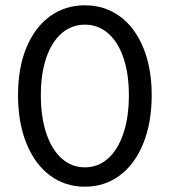

<svg xmlns="http://www.w3.org/2000/svg" viewBox="-20 -692 640 724"><path d="M48 -333Q48 -437 80 -513.5Q112 -590 169 -631Q226 -672 300 -672Q374 -672 431 -631Q488 -590 520 -513Q552 -436 552 -333Q552 -229 520 -150.5Q488 -72 431 -30Q374 12 300 12Q226 12 169 -30Q112 -72 80 -150.5Q48 -229 48 -333ZM466 -333Q466 -414 445.5 -474Q425 -534 387.5 -566.5Q350 -599 300 -599Q250 -599 212.5 -566.5Q175 -534 154.5 -474Q134 -414 134 -333Q134 -251 154.5 -189.5Q175 -128 212.5 -94.5Q250 -61 300 -61Q350 -61 387.5 -94.5Q425 -128 445.5 -189.5Q466 -251 466 -333Z"/></svg>

Font: Office Code Pro
Style: Regular
Weight: 400
Designer: Nathan Rutzky & Paul D. Hunt
Foundry: Adobe Systems Incorporated
Version: Version 1.004